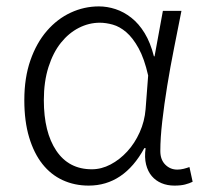

<svg xmlns="http://www.w3.org/2000/svg" viewBox="-20 -567 642 600"><path d="M257 13Q213 13 176 -4Q139 -21 112.5 -54.5Q86 -88 71 -138Q56 -188 56 -254Q56 -324 75 -378.5Q94 -433 126.5 -470.5Q159 -508 201 -527.5Q243 -547 289 -547Q315 -547 341 -538.5Q367 -530 390.5 -511.5Q414 -493 432 -463.5Q450 -434 461 -391H463L489 -533H547Q536 -477 524 -417Q512 -357 502.5 -298.5Q493 -240 487 -187.5Q481 -135 481 -95Q481 -68 496.5 -52.5Q512 -37 534 -37Q544 -37 554 -39.5Q564 -42 572 -45L582 1Q572 6 558.5 9.5Q545 13 525 13Q503 13 485 5.5Q467 -2 454.5 -16.5Q442 -31 436.5 -53Q431 -75 435 -104H431Q367 13 257 13ZM267 -38Q297 -38 325.5 -53Q354 -68 377.5 -93.5Q401 -119 416.5 -153.5Q432 -188 435 -226L443 -331Q431 -384 413 -416.5Q395 -449 374.5 -466.5Q354 -484 332.5 -490Q311 -496 292 -496Q258 -496 226.5 -480Q195 -464 170.5 -433.5Q146 -403 131.5 -357.5Q117 -312 117 -254Q117 -154 156 -96Q195 -38 267 -38Z"/></svg>

Font: SpoqaHanSansJP-Light
Style: Regular
Weight: 300
Designer: [Source Han Sans]
Ryoko NISHIZUKA  (kana & ideographs); Paul D. Hunt (Latin, Greek & Cyrillic); Wenlong ZHANG  (bopomofo
Foundry: Spoqa (http://bi.spoqa.com)
Version: Version 1.002.20150607